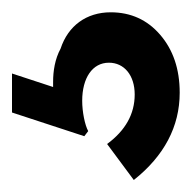

<svg xmlns="http://www.w3.org/2000/svg" viewBox="-20 -27 320 320"><g transform="rotate(-90 140.0 133.0)"><path d="M145.5 272.5C185 272.5 217 261.5 242 240C267 218.5 279.5 191 279.5 157.5C279.5 117 257 86.5 219 74C201.5 64.5 181.5 61.5 163.5 61.5C160.5 61.5 158 61.5 155 61.5L177.5 -7H112.5L73 113.5L81.5 120C91.5 114.5 113.5 110 132 110C170 110 195.5 127 195.5 154.5C195.5 180 174.5 197.5 142.5 197.5C110 197.5 82.5 182 60 151.5L0 196C40 246.5 89 272.5 145.5 272.5Z"/></g></svg>

Font: Spartan
Style: Bold
Weight: 700
Designer: Matt Bailey, Mirko Velimirovic
Foundry: Matt Bailey
Version: Version 1.003